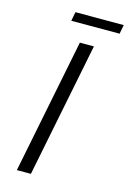

<svg xmlns="http://www.w3.org/2000/svg" viewBox="-127 -903 646 964"><g transform="rotate(15 196.0 -421.0)"><path d="M62 0 202 -700H275L135 0ZM132 -795 141 -842H392L383 -795Z"/></g></svg>

Font: Montserrat
Style: Italic
Weight: 400
Italic angle: -11.3°
Designer: Julieta Ulanovsky
Foundry: Julieta Ulanovsky
Version: Version 9.000; ttfautohint (v1.8.4.7-5d5b)